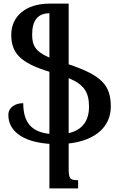

<svg xmlns="http://www.w3.org/2000/svg" viewBox="-20 -783 673 1057"><path d="M252 254H410V209C365 209 358 201 358 143V7C510 -10 590 -89 590 -196C590 -314 540 -368 358 -429V-763H252C122 -763 42 -693 42 -592C42 -492 90 -437 252 -388V-46C152 -57 108 -110 108 -215C62 -215 26 -191 26 -150C26 -67 97 -2 252 9ZM470 -196C470 -116 432 -67 358 -50V-353C442 -318 470 -276 470 -196ZM157 -593C157 -672 190 -710 252 -710V-466C173 -500 157 -534 157 -593Z"/></svg>

Font: Noto Serif Armenian SemiCondensed SemiBold
Style: Regular
Weight: 600
Width: 4
Designer: Monotype Design Team
Foundry: Monotype Imaging Inc.
Version: Version 2.008